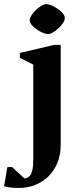

<svg xmlns="http://www.w3.org/2000/svg" viewBox="-83 -683 377 930"><path d="M9.9 227.4Q-8.8 227.4 -21.3 226.4Q-33.9 225.4 -43.3 223.6Q-52.8 221.8 -63.1 218.9L-47.4 126.1H-24.6L35.4 181.3Q49.7 180.1 59.3 170.9Q68.9 161.8 73.5 141.8Q78.1 121.7 78.1 88.9V-370.1L13.3 -402.9V-426.6L180 -465.6H211V18.7Q211 67.4 195.1 105.9Q179.2 144.5 151.2 171.7Q123.1 198.9 86.6 213.1Q50.1 227.4 9.9 227.4ZM150 -517.9Q139.6 -517.9 124.6 -524.1Q109.5 -530.3 95.1 -540.2Q80.8 -550.1 70.9 -561.8Q61 -573.5 61 -584.3Q61 -595 69.3 -608.5Q77.5 -622 90.4 -634.4Q103.4 -646.7 117.1 -654.9Q130.9 -663 141.9 -663Q151.2 -663 166.3 -656.8Q181.4 -650.6 196.2 -640.4Q211.1 -630.1 221 -618.4Q230.9 -606.8 230.9 -595.4Q230.9 -584.6 222.1 -571.4Q213.4 -558.3 200.1 -545.9Q186.9 -533.5 173.1 -525.7Q159.4 -517.9 150 -517.9Z"/></svg>

Font: Ancizar Serif Light
Style: Regular
Weight: 300
Designer: Cesar Puertas, Viviana Monsalve, Julian Moncada, Julian Prieto, Jose Castro, Felipe Aragon, Mariel Hernandez, Sara Alarc
Version: Version 8.100